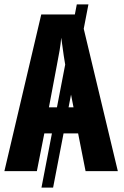

<svg xmlns="http://www.w3.org/2000/svg" viewBox="-20 -780 566 875"><path d="M383 -760 222 75H169L330 -760ZM370 0 336 -172H182L148 0H0L168 -714H346L517 0ZM278 -480Q274 -504 270.5 -526.5Q267 -549 264.5 -569.5Q262 -590 259 -608Q257 -582 251.5 -549.5Q246 -517 239 -482L203 -291H315Z"/></svg>

Font: Noto Sans Display ExtraCondensed
Style: Bold
Weight: 700
Width: 2
Designer: Monotype Design Team
Foundry: Monotype Imaging Inc.
Version: Version 2.003